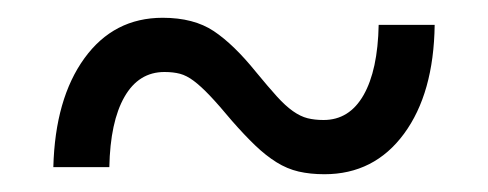

<svg xmlns="http://www.w3.org/2000/svg" viewBox="-20 -441 549 216"><path d="M345 -245Q329 -245 316 -248Q303 -251 291 -258.5Q279 -266 267 -277.5Q255 -289 241 -305Q226 -323 216 -333.5Q206 -344 198 -350Q190 -356 182.5 -358Q175 -360 165 -360Q136 -360 120 -332Q104 -304 103 -253H40Q42 -330 75 -375.5Q108 -421 163 -421Q198 -421 220.5 -406Q243 -391 268 -360Q282 -343 291.5 -332.5Q301 -322 309.5 -316Q318 -310 326 -308Q334 -306 344 -306Q373 -306 389 -334Q405 -362 406 -413H469Q468 -336 434.5 -290.5Q401 -245 345 -245Z"/></svg>

Font: Geist Light
Style: Regular
Weight: 400
Designer: Basement.studio, Andrés Briganti, Mateo Zaragoza
Foundry: Basement.studio, Vercel, Andrés Briganti, Guido Ferreyra, Mateo Zaragoza
Version: Version 1.401